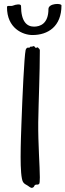

<svg xmlns="http://www.w3.org/2000/svg" viewBox="-20 -933 327 959"><path d="M179 -682C179 -688 173 -691 171 -694C170 -697 165 -697 163 -695C159 -692 156 -695 154 -699C152 -701 147 -705 143 -701C139 -698 132 -703 129 -697C125 -691 123 -697 118 -695C114 -694 110 -690 108 -683C101 -650 92 -454 87 -314C86 -284 83 -213 83 -148C83 -91 86 -39 95 -24C101 -15 107 -12 118 -6C125 -2 133 7 141 5C155 0 148 -6 157 -10C165 -13 168 -8 175 -14C178 -16 179 -28 179 -47C179 -101 170 -213 171 -322C173 -441 179 -565 179 -682ZM15 -898C14 -792 94 -758 142 -758C220 -758 287 -801 287 -906C287 -918 222 -917 222 -888C222 -814 180 -800 150 -800C115 -800 85 -824 85 -904C84 -915 59 -911 45 -905C33 -900 15 -908 15 -898Z"/></svg>

Font: Oregano
Style: Regular
Weight: 400
Designer: Astigmatic (AOETI)
Foundry: Astigmatic (AOETI)
Version: Version 1.000